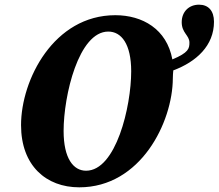

<svg xmlns="http://www.w3.org/2000/svg" viewBox="-20 -790 935 821"><path d="M319 11C582 11 718 -268 719 -454C719 -466 720 -478 721 -489C820 -526 895 -595 895 -697C895 -744 871 -770 831 -770C788 -770 757 -740 757 -695C757 -649 790 -639 790 -608C790 -583 787 -565 717 -536C693 -666 589 -725 473 -725C210 -725 70 -449 70 -255C70 -82 177 11 319 11ZM348 -60C294 -60 252 -112 252 -230C252 -381 316 -655 443 -655C499 -655 541 -602 541 -485C541 -334 476 -60 348 -60Z"/></svg>

Font: Noto Serif Condensed Black
Style: Italic
Weight: 900
Width: 3
Italic angle: -12°
Designer: Monotype Design Team
Foundry: Monotype Imaging Inc.
Version: Version 2.013